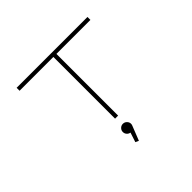

<svg xmlns="http://www.w3.org/2000/svg" viewBox="-210 -961 1470 1470"><g transform="rotate(-45 525.0 -225.5)"><path d="M907 -700V-668H539V0H506V-668H140V-700ZM565 114Q565 124.5 560.5 133.5L515 249L488.5 237L514 159Q497.5 156.5 486.5 144Q475.5 131.5 475.5 114Q475.5 96 488.8 83Q502 70 520 70Q538.5 70 551.8 83.2Q565 96.5 565 114Z"/></g></svg>

Font: League Mono Extended Thin
Style: Regular
Weight: 100
Width: 9
Designer: Tyler Finck
Foundry: The League of Moveable Type / Tyler Finck
Version: Version 2.210